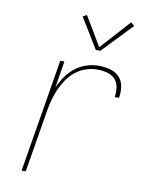

<svg xmlns="http://www.w3.org/2000/svg" viewBox="-84 -808 668 869"><g transform="rotate(10 250.0 -373.5)"><path d="M76 0 162 -520H181L161 -397Q173 -424 190 -448.5Q207 -473 230.5 -491.5Q254 -510 282 -519Q310 -528 337 -528Q364 -528 389.5 -521.5Q415 -515 432 -497.5Q449 -480 453.5 -454Q458 -428 453 -401H433Q437 -424 433.5 -446.5Q430 -469 415.5 -484Q401 -499 379 -504.5Q357 -510 334 -510Q309 -510 283 -501.5Q257 -493 235.5 -476Q214 -459 198.5 -436.5Q183 -414 172 -389.5Q161 -365 154 -339.5Q147 -314 143 -289L95 0ZM312 -596 227 -735 245 -745 325 -611 448 -747 464 -733 333 -596Z"/></g></svg>

Font: Iosevka SS04 Thin Oblique
Style: Regular
Weight: 100
Italic angle: -9°
Monospace: yes
Designer: Belleve Invis
Foundry: Belleve Invis
Version: Version 19.0.0; ttfautohint (v1.8.4)